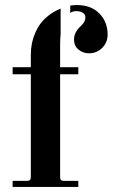

<svg xmlns="http://www.w3.org/2000/svg" viewBox="-20 -740 446 760"><path d="M220 -606V-706C198.7 -697.3 179.7 -685.7 163 -671C145 -655.7 130.3 -635 119 -609C107.7 -583 102 -554 102 -522V-474H30V-446H102V-40C102 -34 100.8 -29.8 98.5 -27.5C96.2 -25.2 92 -24 86 -24H30V0H290V-24H234C228 -24 223.8 -25.2 221.5 -27.5C219.2 -29.8 218 -34 218 -40V-446H290V-474H218V-564C218 -579.3 218.7 -593.3 220 -606ZM258 -718V-689C265.3 -693.7 273 -696 281 -696C291 -696 299.7 -694 307 -690C314.3 -686 318 -679.3 318 -670C318 -659.3 312.3 -648.7 301 -638C282.3 -621.3 273 -603.3 273 -584C273 -566.7 279 -553.2 291 -543.5C303 -533.8 316.7 -529 332 -529C352.7 -529 370.2 -536.2 384.5 -550.5C398.8 -564.8 406 -582.3 406 -603C406 -637 395 -665 373 -687C351 -709 321.7 -720 285 -720C276.3 -720 267.3 -719.3 258 -718ZM258 -689ZM220 -606ZM258 -718Z"/></svg>

Font: Km Standard TT
Style: Bold
Weight: 700
Designer: Alexey Kryukov <alexios@thessalonica.org.ru>
Version: Version 2.0.2